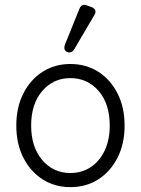

<svg xmlns="http://www.w3.org/2000/svg" viewBox="-20 -758 579 789"><path d="M269 11Q205 11 155 -21Q105 -53 76 -110Q47 -167 47 -242Q47 -317 76 -374Q105 -431 155 -463Q205 -495 269 -495Q334 -495 384 -463Q434 -431 463 -374Q492 -317 492 -242Q492 -167 463 -110Q434 -53 384 -21Q334 11 269 11ZM269 -47Q316 -47 352.5 -71Q389 -95 410 -139Q431 -183 431 -242Q431 -331 385.5 -384Q340 -437 269 -437Q199 -437 153.5 -384Q108 -331 108 -242Q108 -154 153.5 -100.5Q199 -47 269 -47ZM286 -557Q275 -538 256 -544Q239 -552 247 -575L306 -721Q315 -745 339 -735L356 -729Q382 -718 367 -695Z"/></svg>

Font: Shin Retro Maru Gothic Regular
Style: Regular
Weight: 400
Designer: Iose
Foundry: Typographish
Version: Version 1.002